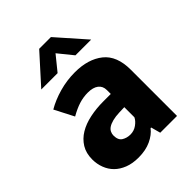

<svg xmlns="http://www.w3.org/2000/svg" viewBox="-201 -797 914 914"><g transform="rotate(-45 256.0 -339.5)"><path d="M67 -438Q108 -462 159.5 -476.5Q211 -491 265 -491Q354 -491 408 -448Q462 -405 462 -311V0H349L336 -48H332Q312 -22 276.5 -5.5Q241 11 193 11Q152 11 121.5 -1Q91 -13 71 -33Q51 -53 40.5 -80.5Q30 -108 30 -139Q30 -181 48.5 -211Q67 -241 98.5 -260Q130 -279 172.5 -288Q215 -297 263 -297H313V-323Q313 -350 294 -364.5Q275 -379 240 -379Q210 -379 181 -370Q152 -361 117 -341ZM314 -207 281 -206Q253 -205 234 -200Q215 -195 203.5 -187.5Q192 -180 187 -169.5Q182 -159 182 -148Q182 -117 200.5 -105.5Q219 -94 243 -94Q267 -94 286.5 -108Q306 -122 314 -139ZM430 -546H324L264 -620L204 -546H94L224 -690H303Z"/></g></svg>

Font: Mukta Mahee ExtraBold
Style: Regular
Weight: 800
Designer: Shuchita Grover, Noopur Datye, Girish Dalvi, Yashodeep Gholap
Foundry: Ek Type
Version: Version 2.538;PS 1.000;hotconv 16.6.51;makeotf.lib2.5.65220;